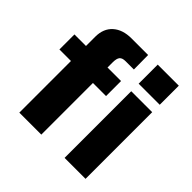

<svg xmlns="http://www.w3.org/2000/svg" viewBox="-183 -888 1053 1053"><g transform="rotate(45 343.0 -361.5)"><path d="M382.5 -517V-400.5H281V0H110.5V-400.5H21V-517H110.5V-588.5Q110.5 -652 150 -687.5Q189.5 -723 258.5 -723H386.5L387.5 -611.5H323.5Q297.5 -611.5 287.5 -599.2Q277.5 -587 277.5 -557V-517ZM624 -517V0H461.5V-517ZM624.5 -723V-575H461V-723Z"/></g></svg>

Font: Public Sans ExtraBold
Style: Regular
Weight: 800
Designer: The Public Sans Project Authors: Dan O. Williams and USWDS (Libre Franklin designed by Pablo Impallari and Rodrigo Fuenz
Version: Version 1.007